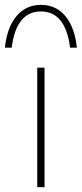

<svg xmlns="http://www.w3.org/2000/svg" viewBox="-69 -769 336 789"><path d="M114 -491V0H84V-491ZM219 -573Q200 -722 99 -722Q-2 -722 -21 -573H-49Q-40 -657 -1 -703Q38 -749 99 -749Q161 -749 199.5 -703Q238 -657 247 -573Z"/></svg>

Font: Livvic Thin
Style: Regular
Weight: 250
Designer: Jacques Le Bailly, Baron von Fonthausen
Version: Version 1.001; ttfautohint (v1.8.2)